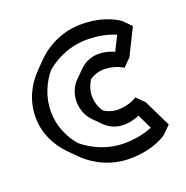

<svg xmlns="http://www.w3.org/2000/svg" viewBox="-113 -668 798 823"><g transform="rotate(-20 286.0 -256.5)"><path d="M472 -44C442 -32 400 -20 342 -20C273 -20 206 -47 155 -90C117 -135 93 -192 93 -255C93 -319 118 -379 156 -424C208 -467 273 -493 342 -493C400 -493 445 -480 473 -468L440 -402C424 -409 401 -418 368 -418C335 -418 305 -405 283 -383L248 -348L247 -347C224 -324 211 -292 211 -257C211 -221 225 -188 248 -165L283 -130C305 -108 335 -95 368 -95C401 -95 427 -105 440 -111ZM514 4 549 -31 489 -154 454 -189C454 -189 421 -165 368 -165C344 -165 322 -172 303 -185C290 -205 281 -230 281 -257C281 -283 290 -308 303 -328C321 -340 344 -348 368 -348C421 -348 454 -324 454 -324L489 -359L549 -480L514 -515C514 -515 456 -563 342 -563C265 -563 191 -531 138 -478L103 -442C54 -393 23 -328 23 -255C23 -184 53 -121 101 -72L102 -71L137 -36C190 17 264 50 342 50C456 50 514 4 514 4Z"/></g></svg>

Font: Hussar Press
Style: Bold
Weight: 700
Foundry: Cannot Into Space Fonts
Version: Version 1.43